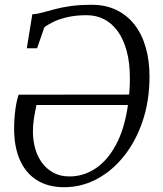

<svg xmlns="http://www.w3.org/2000/svg" viewBox="-20 -771 679 802"><path d="M92 -569.5 115 -711.5Q135.5 -712.5 158 -718.8Q180.5 -725 208.5 -732.5Q236.5 -740 274.2 -745.5Q312 -751 363.5 -751Q421 -751 465.8 -729.5Q510.5 -708 541.5 -668.5Q572.5 -629 588.5 -573.8Q604.5 -518.5 604.5 -451.5Q604.5 -351 576.2 -266.5Q548 -182 498.5 -119.8Q449 -57.5 384.8 -23.2Q320.5 11 247.5 11Q182 11 135.2 -17.8Q88.5 -46.5 63.8 -101.2Q39 -156 39 -234Q39 -277 44.5 -315.8Q50 -354.5 58 -375.5L519.5 -376Q520.5 -387 521.2 -398.2Q522 -409.5 522.2 -421.2Q522.5 -433 522.5 -445Q522.5 -509 509.2 -558Q496 -607 472 -640.2Q448 -673.5 415 -690.5Q382 -707.5 342 -707.5Q297.5 -707.5 262.5 -699.5Q227.5 -691.5 203.2 -679.8Q179 -668 165 -656.5L135 -569.5ZM514.5 -332.5H132.5Q126.5 -306.5 122 -278.5Q117.5 -250.5 117.5 -221Q117.5 -185 126.8 -151.5Q136 -118 155 -91.8Q174 -65.5 202.8 -49.8Q231.5 -34 270 -34Q329.5 -34 379.8 -67.8Q430 -101.5 465.2 -167.8Q500.5 -234 514.5 -332.5Z"/></svg>

Font: Merriweather 24pt Light
Style: Italic
Weight: 300
Italic angle: -7.8°
Version: Version 2.101